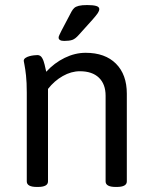

<svg xmlns="http://www.w3.org/2000/svg" viewBox="-20 -738 597 760"><path d="M126 2Q86 2 86 -20V-371Q86 -412 83 -439Q80 -466 77 -480.5Q74 -495 74 -497Q74 -504 80.5 -508.5Q87 -513 96 -515.5Q105 -518 114 -519Q123 -520 128 -520Q140 -520 146.5 -509Q153 -498 156.5 -482.5Q160 -467 163 -454Q195 -489 236 -509Q277 -529 319 -529Q396 -529 439 -486Q482 -443 482 -367V-20Q482 2 442 2H438Q398 2 398 -20V-359Q398 -405 371.5 -430.5Q345 -456 296 -456Q262 -456 228.5 -437Q195 -418 170 -386V-20Q170 2 130 2ZM234 -576Q223 -576 217.5 -579.5Q212 -583 212 -589Q212 -594 215.5 -600.5Q219 -607 223 -616L263 -692Q268 -701 274 -706.5Q280 -712 292 -715Q304 -718 325 -718Q348 -718 360.5 -714.5Q373 -711 373 -702Q373 -695 367 -686Q361 -677 346 -660L292 -600Q278 -584 266 -580Q254 -576 234 -576Z"/></svg>

Font: Asap
Style: Regular
Weight: 400
Designer: Pablo Cosgaya
Foundry: Omnibus-Type
Version: Version 3.001